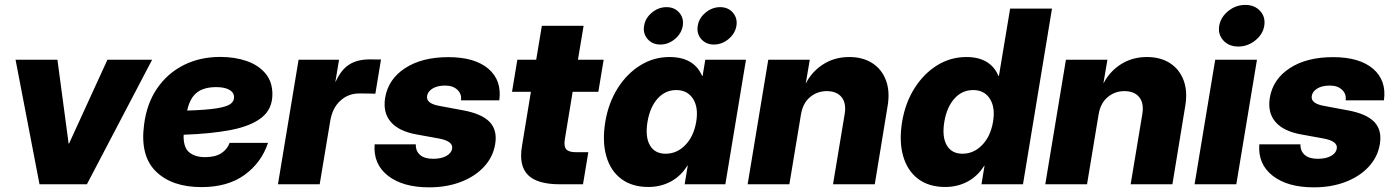

<svg xmlns="http://www.w3.org/2000/svg" viewBox="-20 -763 5770 795"><path d="M609.9 -515.6 339.8 0H143.6L44.4 -515.6H217.8L264.2 -168H265.6L424.8 -515.6Z M814.5 11.7Q691.4 11.7 625.2 -53.5Q559.1 -118.7 576.7 -248Q587.9 -335 630.9 -397.5Q673.8 -460 741 -493.7Q808.1 -527.3 892.1 -527.3Q952.1 -527.3 1001 -510.5Q1049.8 -493.7 1078.9 -459.2Q1107.9 -424.8 1107.9 -373Q1107.9 -311.5 1063.7 -276.4Q1019.5 -241.2 937.3 -225.1Q855 -209 740.7 -205.1Q740.2 -201.7 740.2 -198.7Q740.2 -149.9 764.9 -131.1Q789.6 -112.3 828.6 -112.3Q871.6 -112.3 896.5 -128.7Q921.4 -145 930.7 -171.4H1089.8Q1062 -88.9 992.4 -38.6Q922.9 11.7 814.5 11.7ZM754.9 -305.2Q835.4 -307.6 877.4 -314.5Q919.4 -321.3 934.3 -332.5Q949.2 -343.8 949.2 -359.9Q949.2 -379.9 929.7 -391.1Q910.2 -402.3 875 -402.3Q824.7 -402.3 795.7 -380.1Q766.6 -357.9 754.9 -305.2Z M1130.9 0 1216.3 -515.6H1383.8L1368.7 -424.3H1369.6Q1392.1 -474.1 1425.8 -495.6Q1459.5 -517.1 1511.2 -517.1Q1524.9 -517.1 1535.9 -516.8Q1546.9 -516.6 1557.6 -516.6L1534.2 -375Q1524.9 -375.5 1505.1 -375.7Q1485.4 -376 1466.8 -376Q1421.9 -376 1388.9 -345.7Q1356 -315.4 1347.2 -261.2L1303.7 0Z M2047.4 -347.7H1888.7Q1892.6 -373.5 1874 -391.1Q1855.5 -408.7 1823.2 -408.7Q1791 -408.7 1771.2 -396.5Q1751.5 -384.3 1748.5 -366.2Q1743.2 -335.4 1795.9 -325.2L1897.5 -306.2Q1975.1 -292 2007.6 -257.8Q2040 -223.6 2030.3 -166Q2021.5 -112.8 1984.1 -72.5Q1946.8 -32.2 1888.2 -9.8Q1829.6 12.7 1756.8 12.7Q1647.9 12.7 1586.4 -35.4Q1524.9 -83.5 1531.2 -165.5H1701.7Q1700.7 -138.2 1719 -121.8Q1737.3 -105.5 1773.4 -105.5Q1807.1 -105.5 1828.1 -117.2Q1849.1 -128.9 1852.1 -147.5Q1857.4 -178.2 1797.4 -189.5L1706.1 -206.1Q1631.8 -219.2 1598.4 -257.8Q1564.9 -296.4 1574.7 -357.9Q1587.4 -435.1 1657.2 -480.7Q1727.1 -526.4 1836.4 -526.4Q1945.8 -526.4 2002.2 -478.3Q2058.6 -430.2 2047.4 -347.7Z M2479.5 -515.6 2457.5 -382.8H2351.1L2318.8 -186.5Q2314 -157.7 2324.2 -145.3Q2334.5 -132.8 2364.3 -132.8H2416L2394 0H2297.9Q2204.6 0 2166.3 -38.3Q2127.9 -76.7 2141.1 -156.7L2178.2 -382.8H2100.1L2122.1 -515.6H2200.2L2223.6 -656.2H2396.5L2373 -515.6Z M2664.6 11.2Q2597.2 11.2 2552.5 -22.2Q2507.8 -55.7 2490.5 -116.5Q2473.1 -177.2 2486.3 -258.8Q2499.5 -337.4 2537.8 -397.9Q2576.2 -458.5 2631.6 -492.7Q2687 -526.9 2752 -526.9Q2853.5 -526.9 2887.2 -448.7H2889.2L2900.4 -515.6H3068.8L2983.4 0H2814.9L2827.6 -76.7H2825.7Q2799.3 -33.7 2757.3 -11.2Q2715.3 11.2 2664.6 11.2ZM2736.3 -126.5Q2782.7 -126.5 2817.6 -162.4Q2852.5 -198.2 2862.8 -258.8Q2872.6 -318.4 2849.4 -354.2Q2826.2 -390.1 2779.8 -390.1Q2734.9 -390.1 2703.1 -355Q2671.4 -319.8 2661.1 -258.8Q2650.9 -196.8 2670.9 -161.6Q2690.9 -126.5 2736.3 -126.5ZM2936 -578.6Q2903.3 -578.6 2883.5 -601.3Q2863.8 -624 2869.1 -656.2Q2874 -688 2901.4 -710.7Q2928.7 -733.4 2961.9 -733.4Q2995.1 -733.4 3014.6 -710.7Q3034.2 -688 3029.3 -656.2Q3023.9 -624 2996.6 -601.3Q2969.2 -578.6 2936 -578.6ZM2714.4 -578.6Q2681.2 -578.6 2661.4 -601.3Q2641.6 -624 2647 -656.2Q2651.9 -688 2679.2 -710.7Q2706.5 -733.4 2739.7 -733.4Q2772.9 -733.4 2792.5 -710.7Q2812 -688 2807.1 -656.2Q2801.8 -624 2774.4 -601.3Q2747.1 -578.6 2714.4 -578.6Z M3296.4 -288.6 3248.5 0H3075.7L3161.1 -515.6H3333L3316.4 -418L3318.4 -420.9Q3344.2 -469.2 3390.6 -498Q3437 -526.9 3496.6 -526.9Q3552.7 -526.9 3592 -501.5Q3631.3 -476.1 3648.4 -430.4Q3665.5 -384.8 3655.3 -324.2L3602.1 0H3429.2L3477.5 -291Q3484.9 -335.9 3464.6 -360.8Q3444.3 -385.7 3403.3 -385.7Q3363.8 -385.7 3334 -360.8Q3304.2 -335.9 3296.4 -288.6Z M3893.6 11.2Q3826.2 11.2 3781.7 -22.2Q3737.3 -55.7 3719.7 -116.5Q3702.1 -177.2 3715.3 -258.8Q3728.5 -337.4 3766.8 -397.9Q3805.2 -458.5 3860.6 -492.7Q3916 -526.9 3981.4 -526.9Q4080.6 -526.9 4114.3 -448.7H4116.2L4162.6 -727.5H4335.9L4215.8 0H4043.9L4056.6 -76.7H4055.2Q4028.3 -33.7 3986.6 -11.2Q3944.8 11.2 3893.6 11.2ZM3965.3 -126.5Q4011.7 -126.5 4046.6 -162.4Q4081.5 -198.2 4091.8 -258.8Q4101.6 -318.4 4078.6 -354.2Q4055.7 -390.1 4009.3 -390.1Q3963.9 -390.1 3932.1 -355Q3900.4 -319.8 3890.1 -258.8Q3879.9 -196.8 3900.1 -161.6Q3920.4 -126.5 3965.3 -126.5Z M4528.8 -288.6 4481 0H4308.1L4393.6 -515.6H4565.4L4548.8 -418L4550.8 -420.9Q4576.7 -469.2 4623 -498Q4669.4 -526.9 4729 -526.9Q4785.2 -526.9 4824.5 -501.5Q4863.8 -476.1 4880.9 -430.4Q4897.9 -384.8 4887.7 -324.2L4834.5 0H4661.6L4710 -291Q4717.3 -335.9 4697 -360.8Q4676.8 -385.7 4635.7 -385.7Q4596.2 -385.7 4566.4 -360.8Q4536.6 -335.9 4528.8 -288.6Z M4926.3 0 5011.7 -515.6H5184.6L5099.1 0ZM5107.4 -570.3Q5068.4 -570.3 5045.4 -595.5Q5022.5 -620.6 5028.3 -656.2Q5034.7 -692.4 5065.9 -717.5Q5097.2 -742.7 5136.2 -742.7Q5174.8 -742.7 5197.8 -717.5Q5220.7 -692.4 5214.8 -656.2Q5209 -620.6 5177.5 -595.5Q5146 -570.3 5107.4 -570.3Z M5710.4 -347.7H5551.8Q5555.7 -373.5 5537.1 -391.1Q5518.6 -408.7 5486.3 -408.7Q5454.1 -408.7 5434.3 -396.5Q5414.6 -384.3 5411.6 -366.2Q5406.2 -335.4 5459 -325.2L5560.5 -306.2Q5638.2 -292 5670.7 -257.8Q5703.1 -223.6 5693.4 -166Q5684.6 -112.8 5647.2 -72.5Q5609.9 -32.2 5551.3 -9.8Q5492.7 12.7 5419.9 12.7Q5311 12.7 5249.5 -35.4Q5188 -83.5 5194.3 -165.5H5364.7Q5363.8 -138.2 5382.1 -121.8Q5400.4 -105.5 5436.5 -105.5Q5470.2 -105.5 5491.2 -117.2Q5512.2 -128.9 5515.1 -147.5Q5520.5 -178.2 5460.4 -189.5L5369.1 -206.1Q5294.9 -219.2 5261.5 -257.8Q5228 -296.4 5237.8 -357.9Q5250.5 -435.1 5320.3 -480.7Q5390.1 -526.4 5499.5 -526.4Q5608.9 -526.4 5665.3 -478.3Q5721.7 -430.2 5710.4 -347.7Z"/></svg>

Font: Inter Display Extra Bold
Style: Italic
Weight: 800
Italic angle: -9.39999°
Designer: Rasmus Andersson
Foundry: rsms
Version: Version 4.000;git-4fc901f